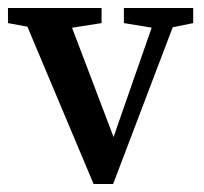

<svg xmlns="http://www.w3.org/2000/svg" viewBox="-22 -459 513 482"><path d="M213 3 27 -439H140L273 -89H254L376 -439H430L262 3ZM-2 -401V-439H233V-401L131 -385H85ZM289 -401V-439H463V-401L394 -387H375Z"/></svg>

Font: Lisu Bosa SemiBold
Style: Regular
Weight: 600
Designer: David Morse, Annie Olsen, Victor Gaultney, Frank Grießhammer (Latin)
Foundry: SIL International
Version: Version 2.000